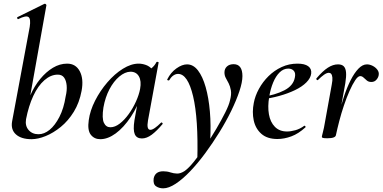

<svg xmlns="http://www.w3.org/2000/svg" viewBox="-20 -746 2086 1047"><path d="M152 13Q96 13 67 -13Q38 -39 46 -84L142 -599Q149 -643 135.5 -653Q122 -663 80 -642Q76 -640 74 -646Q72 -652 76 -653L222 -725Q226 -727 230 -723Q234 -719 233 -717L122 -96Q116 -60 136 -37Q156 -14 190 -14Q221 -14 250.5 -38Q280 -62 304 -108.5Q328 -155 338 -220Q346 -253 343.5 -280Q341 -307 329.5 -323Q318 -339 295 -339Q257 -339 222 -308.5Q187 -278 161.5 -223Q136 -168 122 -96L113 -116Q122 -173 144.5 -224.5Q167 -276 199 -315Q231 -354 268.5 -376.5Q306 -399 346 -399Q393 -399 415 -357.5Q437 -316 425 -251Q413 -186 382.5 -136.5Q352 -87 311.5 -54Q271 -21 229 -4Q187 13 152 13Z M527 13Q494 13 475 -11.5Q456 -36 464 -91Q471 -143 498.5 -197Q526 -251 565.5 -297Q605 -343 650 -371Q695 -399 736 -399Q755 -399 775 -392Q795 -385 809.5 -368.5Q824 -352 826 -326L772 -357Q787 -359 805 -373Q823 -387 833 -407Q835 -410 840.5 -408.5Q846 -407 845 -405L787 -89Q778 -38 800 -38Q810 -38 825 -48.5Q840 -59 858 -77Q861 -80 865 -76Q869 -72 866 -69Q835 -32 807.5 -11.5Q780 9 754 9Q725 9 715 -14Q705 -37 713 -89L738 -229L758 -246Q732 -166 693 -108Q654 -50 611 -18.5Q568 13 527 13ZM582 -52Q607 -52 633 -72Q659 -92 682 -124Q705 -156 721.5 -192.5Q738 -229 744 -261Q752 -304 737.5 -329.5Q723 -355 691 -355Q661 -354 630.5 -328.5Q600 -303 577 -259.5Q554 -216 544 -160Q535 -101 546.5 -76.5Q558 -52 582 -52Z M870 281Q847 281 830.5 269.5Q814 258 818 227Q826 188 870 188Q891 188 909 194Q927 200 945.5 200.5Q964 201 986 187Q1008 172 1037.5 135.5Q1067 99 1099 52Q1131 5 1159.5 -43.5Q1188 -92 1208.5 -133Q1229 -174 1234 -198Q1243 -231 1239 -253.5Q1235 -276 1227 -291.5Q1219 -307 1211.5 -320.5Q1204 -334 1204 -351Q1204 -371 1217.5 -383.5Q1231 -396 1254 -396Q1278 -396 1290 -379.5Q1302 -363 1302 -331Q1302 -298 1285.5 -248.5Q1269 -199 1241 -141.5Q1213 -84 1176.5 -25Q1140 34 1099.5 89Q1059 144 1017.5 187.5Q976 231 938 256Q900 281 870 281ZM1056 128Q1062 -99 1033 -221Q1004 -343 951 -343Q938 -343 925.5 -334.5Q913 -326 904 -310Q902 -306 896.5 -307.5Q891 -309 892 -313Q911 -351 942 -373Q973 -395 1000 -395Q1034 -395 1059.5 -362Q1085 -329 1101.5 -271Q1118 -213 1124.5 -138Q1131 -63 1126 23Z M1493 12Q1437 12 1405 -16.5Q1373 -45 1363.5 -90Q1354 -135 1364 -185Q1371 -223 1392 -261.5Q1413 -300 1444.5 -331Q1476 -362 1516 -380.5Q1556 -399 1602 -399Q1641 -399 1660.5 -385Q1680 -371 1677 -345Q1674 -320 1650.5 -296.5Q1627 -273 1588.5 -254.5Q1550 -236 1503 -223Q1456 -210 1406 -204L1408 -217Q1481 -228 1530.5 -253.5Q1580 -279 1588 -324Q1593 -348 1582 -360Q1571 -372 1552 -372Q1526 -372 1505 -351.5Q1484 -331 1469.5 -296Q1455 -261 1448 -218Q1439 -165 1446.5 -122.5Q1454 -80 1479 -54.5Q1504 -29 1545 -29Q1566 -29 1591 -36Q1616 -43 1639 -60Q1641 -62 1644.5 -58Q1648 -54 1646 -52Q1608 -17 1569 -2.5Q1530 12 1493 12Z M1812 -10 1802 -11Q1812 -62 1825.5 -115.5Q1839 -169 1855.5 -219Q1872 -269 1892 -308.5Q1912 -348 1934.5 -371.5Q1957 -395 1981 -395Q1996 -395 2012 -387Q2028 -379 2038 -365.5Q2048 -352 2045 -336Q2043 -323 2032.5 -311Q2022 -299 2005 -299Q1990 -299 1980.5 -307Q1971 -315 1962.5 -323Q1954 -331 1944 -331Q1932 -331 1917 -308.5Q1902 -286 1886 -250Q1870 -214 1855.5 -171Q1841 -128 1830 -85.5Q1819 -43 1812 -10ZM1765 8Q1747 8 1741 6Q1735 4 1735 1Q1735 -3 1741 -26Q1747 -49 1751 -74L1789 -284Q1794 -309 1792.5 -323Q1791 -337 1786 -343Q1781 -349 1773 -349Q1762 -349 1747 -338.5Q1732 -328 1714 -310Q1711 -307 1707 -311Q1703 -315 1706 -319Q1740 -359 1768 -377Q1796 -395 1823 -395Q1844 -395 1854.5 -384.5Q1865 -374 1867 -351.5Q1869 -329 1863 -292L1812 -10Q1810 8 1765 8Z"/></svg>

Font: Cormorant SemiBold
Style: Italic
Weight: 600
Italic angle: -10°
Designer: Christian Thalmann (Catharsis Fonts)
Foundry: Catharsis Fonts
Version: Version 4.000